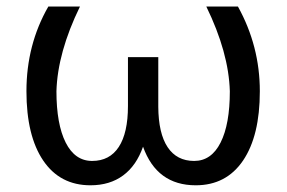

<svg xmlns="http://www.w3.org/2000/svg" viewBox="-20 -548 864 578"><path d="M220.7 -528.3Q153.3 -390.1 149.9 -273.4Q149.9 -174.3 177.7 -118.9Q205.6 -63.5 257.3 -63.5Q310.1 -63.5 337.6 -105.7Q365.2 -147.9 365.2 -229V-376H456.5V-226.6Q457 -146.5 484.6 -105Q512.2 -63.5 564.5 -63.5Q616.2 -63.5 644 -118.7Q671.9 -173.8 671.9 -273.4Q668.5 -390.1 601.1 -528.3H696.3Q762.2 -409.2 762.2 -273.4Q762.2 -139.2 711.7 -64.7Q661.1 9.8 569.3 9.8Q452.1 9.8 410.6 -106.4Q390.6 -49.3 350.6 -19.8Q310.5 9.8 252.4 9.8Q160.6 9.8 110.1 -64.7Q59.6 -139.2 59.6 -273.4Q59.6 -413.6 125.5 -528.3Z"/></svg>

Font: MAUL
Style: Regular
Weight: 400
Designer: MAUL
Version: Version 1.0; 2020; ttfautohint (v1.8.3)